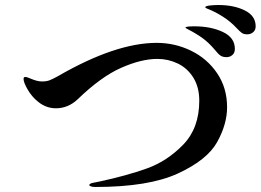

<svg xmlns="http://www.w3.org/2000/svg" viewBox="-20 -806 1040 766"><path d="M924 -694Q901 -719 870 -739Q839 -759 808 -771Q799 -774 799 -777Q799 -782 816.5 -784Q834 -786 851 -786Q913 -786 956.5 -764.5Q1000 -743 1000 -701Q1000 -686 990 -677.5Q980 -669 966 -669Q953 -669 945 -674.5Q937 -680 924 -694ZM839 -605Q815 -634 790 -652.5Q765 -671 730 -689Q720 -694 720 -696Q720 -701 756 -701Q821 -701 869 -678.5Q917 -656 917 -611Q917 -595 907 -586.5Q897 -578 884 -578Q869 -578 860 -584Q851 -590 839 -605ZM336 -68Q336 -70 340.5 -73Q345 -76 353 -77L378 -82Q485 -105 566 -134Q647 -163 711 -229Q775 -295 775 -404Q775 -458 751.5 -496Q728 -534 689.5 -552.5Q651 -571 608 -571Q544 -571 463.5 -535.5Q383 -500 290 -410Q252 -374 203 -374Q164 -374 132 -400Q107 -420 90.5 -448.5Q74 -477 74 -491Q74 -499 81 -499Q87 -499 103 -492Q129 -481 147 -481Q166 -481 178.5 -486Q191 -491 211 -502Q441 -635 605 -635Q678 -635 742.5 -603.5Q807 -572 846.5 -513.5Q886 -455 886 -378Q886 -311 846.5 -239.5Q807 -168 690 -114Q573 -60 360 -60Q349 -60 342.5 -62.5Q336 -65 336 -68Z"/></svg>

Font: Shippori Antique
Style: Regular
Weight: 400
Designer: FONTDASU
Foundry: FONTDASU / Google Inc. / but / Adobe
Version: Version 2.001